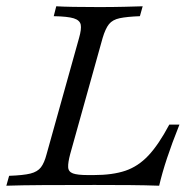

<svg xmlns="http://www.w3.org/2000/svg" viewBox="-25 -591 613 611"><path d="M-4.8 0 4 -31.5Q49.2 -33.1 71.8 -38.7Q94.4 -44.4 105.2 -58.5Q116.1 -72.6 123.4 -100.8L226.6 -470.2Q234.7 -498.4 231.9 -512.5Q229 -526.6 209.7 -532.7Q190.3 -538.7 146 -539.5L154 -571Q195.2 -568.5 289.5 -568.5Q333.9 -568.5 370.2 -569.4Q406.5 -570.2 429 -571L420.2 -539.5Q379 -537.9 356 -533.1Q333.1 -528.2 321.8 -514.1Q310.5 -500 301.6 -470.2L198.4 -100.8Q191.1 -73.4 191.9 -58.9Q192.7 -44.4 207.3 -39.1Q221.8 -33.9 254 -33.9H273.4Q333.1 -33.9 373.8 -47.6Q414.5 -61.3 447.2 -96Q479.8 -130.6 513.7 -194.4H546Q521.8 -133.9 506.5 -87.5Q491.1 -41.1 481.5 0Q437.1 -1.6 387.9 -2Q338.7 -2.4 276.6 -2.4Q183.1 -2.4 112.5 -2Q41.9 -1.6 -4.8 0Z"/></svg>

Font: Playfair 12pt Light
Style: Italic
Weight: 300
Italic angle: -15.6°
Designer: Claus Eggers Sørensen
Foundry: Claus Eggers Sørensen
Version: Version 2.000;gftools[0.9.28]